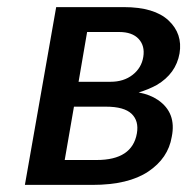

<svg xmlns="http://www.w3.org/2000/svg" viewBox="-20 -520 550 540"><path d="M50 0 138 -500H328Q414 -500 454 -462.5Q494 -425 485 -370Q475 -313 421 -281Q397 -268 370 -260Q402 -254 424 -239Q477 -203 463 -135Q453 -75 397 -37.5Q341 0 240 0ZM201 -290H291Q328 -290 353 -309.5Q378 -329 383 -360Q388 -391 370 -410.5Q352 -430 315 -430H225ZM162 -70H252Q352 -70 365 -145Q371 -180 350 -200Q329 -220 278 -220H188Z"/></svg>

Font: Scada
Style: Italic
Weight: 400
Italic angle: -10°
Designer: Jovanny Lemonad
Foundry: Jovanny Lemonad
Version: Version 4.100;PS 004.100;hotconv 1.0.88;makeotf.lib2.5.64775